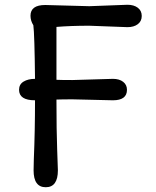

<svg xmlns="http://www.w3.org/2000/svg" viewBox="-20 -776 656 806"><path d="M284 -440 454 -445Q481 -445 497 -432.5Q513 -420 513 -399Q513 -355 454 -355L284 -359Q240 -359 217 -358Q217 -227 220 -148Q223 -69 223 -61Q223 10 172 10Q121 10 121 -61Q121 -69 122 -108Q127 -225 127 -355Q60 -355 60 -399Q60 -422 79 -433.5Q98 -445 127 -445Q125 -632 120 -670Q108 -689 108 -710Q108 -755 170 -755L355 -750L515 -756Q542 -756 558.5 -743.5Q575 -731 575 -709Q575 -687 558.5 -674.5Q542 -662 515 -662L355 -668Q277 -668 217 -663V-441Q236 -440 284 -440Z"/></svg>

Font: Delius Unicase
Style: Regular
Weight: 400
Designer: Natalia Raices
Foundry: Natalia Raices
Version: Version 1.002